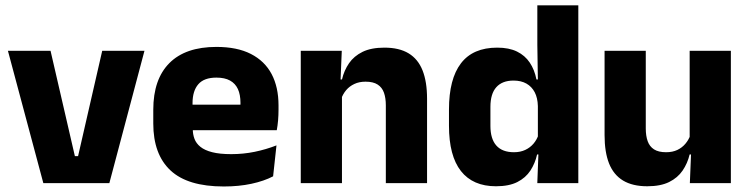

<svg xmlns="http://www.w3.org/2000/svg" viewBox="-20 -680 2785 713"><path d="M269.9 -100.1 359.6 -491.4H516.5L386.1 0H140.9L9.4 -491.4H167.7L258.1 -100.1Z M811 12.5Q676.9 12.5 613.1 -47.2Q549.2 -107 549.2 -221.4V-272.5Q549.2 -385.7 609.1 -445.8Q668.9 -505.8 783.7 -505.8Q860.5 -505.8 911.6 -479.7Q962.8 -453.6 988.6 -405.1Q1014.3 -356.5 1014.3 -288.5V-272.1Q1014.3 -253 1012.7 -233.3Q1011 -213.5 1007.8 -196.4H870.1Q871.8 -225.6 872.4 -251.4Q873 -277.2 873 -297.9Q873 -328.3 863.5 -349.2Q853.9 -370 834.2 -380.9Q814.5 -391.8 783.7 -391.8Q737.7 -391.8 716.4 -367.1Q695 -342.4 695 -296.9V-252L695.9 -235.3V-200.5Q695.9 -181.3 702.2 -164.4Q708.5 -147.5 724.3 -134.7Q740.2 -121.9 767.9 -114.8Q795.7 -107.6 838.6 -107.6Q883.9 -107.6 926 -116.3Q968.1 -125 1006.7 -140.1L994.2 -25.2Q960.2 -7.5 913.6 2.5Q867.1 12.5 811 12.5ZM630.2 -196.4V-291.2H977V-196.4Z M1412.8 0V-288.8Q1412.8 -315.9 1405.9 -335.6Q1398.9 -355.4 1382.4 -366Q1365.9 -376.7 1337.5 -376.7Q1313.9 -376.7 1295.9 -368.2Q1277.9 -359.8 1265.8 -345.6Q1253.7 -331.4 1247.4 -313.5L1223.8 -385H1250Q1257.8 -418.5 1276.1 -445.1Q1294.4 -471.7 1326.3 -487.4Q1358.3 -503.1 1407.4 -503.1Q1462.4 -503.1 1497.4 -481.9Q1532.4 -460.7 1549.1 -418.7Q1565.9 -376.6 1565.9 -313.3V0ZM1096.9 0V-491.4H1249.2L1244.1 -368.6L1249.9 -354.2V0Z M1821.8 11.7Q1736 11.7 1691.6 -44.9Q1647.3 -101.4 1647.3 -213.2V-273.3Q1647.3 -386.8 1691.8 -444.9Q1736.3 -503.1 1826.5 -503.1Q1870.3 -503.1 1900 -488.5Q1929.7 -473.9 1947.3 -447.5Q1965 -421.1 1972.1 -385H2013.7L1977.4 -286.2Q1976.6 -316.4 1965.7 -337.4Q1954.7 -358.4 1934.9 -369.6Q1915.1 -380.8 1887 -380.8Q1845.2 -380.8 1823.2 -356.3Q1801.2 -331.8 1801.2 -283.1V-212.6Q1801.2 -164.1 1823.3 -139.4Q1845.3 -114.7 1888.8 -114.7Q1912.1 -114.7 1930.4 -123.2Q1948.6 -131.7 1961.2 -146.5Q1973.8 -161.4 1980 -180.3L2017.3 -106.4H1974.5Q1967.2 -73.5 1949.7 -46.6Q1932.1 -19.7 1901.2 -4Q1870.2 11.7 1821.8 11.7ZM1975.3 0 1980 -124.3 1977.4 -150.7V-349.5L1977.6 -371L1975.4 -513.7V-660.3H2127.6V0Z M2378.1 -491.4V-202.7Q2378.1 -175.7 2385.1 -155.9Q2392.1 -136.1 2408.6 -125.4Q2425.2 -114.7 2453.5 -114.7Q2477.6 -114.7 2495.4 -123.2Q2513.1 -131.7 2525.2 -146.1Q2537.4 -160.5 2543.5 -177.9L2567.2 -106.4H2541Q2533.2 -73.5 2514.9 -46.6Q2496.6 -19.7 2464.8 -4Q2433 11.7 2383.6 11.7Q2329.1 11.7 2293.8 -9.5Q2258.6 -30.8 2241.8 -72.9Q2225.1 -115 2225.1 -178.1V-491.4ZM2694.1 -491.4V0H2541.8L2546.8 -122.9L2541.1 -137.2V-491.4Z"/></svg>

Font: Anek Odia Medium
Style: Regular
Weight: 500
Designer: Yesha Goshar & Mahesh Sahu (Odia), Yesha Goshar (Latin)
Foundry: Ek Type
Version: Version 1.003